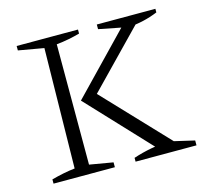

<svg xmlns="http://www.w3.org/2000/svg" viewBox="-96 -764 961 877"><g transform="rotate(-15 385.0 -325.5)"><path d="M53 0V-20Q82 -28 109.5 -33.5Q137 -39 164 -42L173 -609L53 -630V-651H343V-632Q318 -625 290 -619.5Q262 -614 232 -611V-42L343 -23V0ZM441 0V-18Q483 -32 526 -40Q569 -48 613 -50L729 -23V0ZM569 -602 432 -629V-651H709V-634Q675 -620 640 -612Q605 -604 569 -602ZM330 -324 331 -365 651 -27V-10H576L272 -334L568 -641H625L626 -629Z"/></g></svg>

Font: Piazzolla Thin ExtraLight
Style: Regular
Weight: 250
Version: Version 2.005